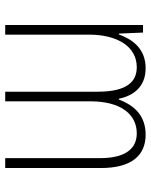

<svg xmlns="http://www.w3.org/2000/svg" viewBox="59 -638 579 737"><g transform="rotate(90 348.5 -269.5)"><path d="M497 -539C425 -539 385 -497 362 -436H359C347 -495 311 -539 242 -539C164 -539 130 -485 112 -436H109L105 -529H76V0H113V-323C113 -426 156 -505 238 -505C293 -505 332 -468 332 -355V0H369V-328C369 -441 417 -505 492 -505C548 -505 587 -465 587 -364V0H625V-367C625 -486 576 -539 497 -539Z"/></g></svg>

Font: Noto Sans Myanmar UI Condensed ExtraLight
Style: Regular
Weight: 200
Width: 3
Designer: Monotype Design Team
Foundry: Monotype Imaging Inc.
Version: Version 2.103